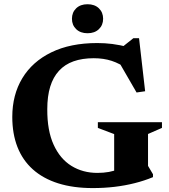

<svg xmlns="http://www.w3.org/2000/svg" viewBox="-20 -898 820 930"><path d="M697 -94.5 721 -54V-40Q679 -22.5 632.2 -10.8Q585.5 1 534.8 7Q484 13 429.5 13Q334.5 13 261.8 -10Q189 -33 139.2 -77.5Q89.5 -122 64.5 -186Q39.5 -250 39.5 -331.5Q39.5 -438.5 88 -519Q136.5 -599.5 228.8 -644.5Q321 -689.5 451 -689.5Q488.5 -689.5 523.8 -685Q559 -680.5 603.5 -669.5L560 -660.5L626 -713H653.5L683 -456L641.5 -450L541.5 -623L598 -563Q560 -590.5 521 -603.2Q482 -616 434 -616Q378.5 -616 336.2 -601Q294 -586 265.8 -555.2Q237.5 -524.5 223.2 -478.2Q209 -432 209 -369Q208.5 -265.5 239.8 -197Q271 -128.5 326 -94.5Q381 -60.5 452 -60.5Q481 -60.5 507.5 -65.2Q534 -70 557.2 -79.8Q580.5 -89.5 599 -104L533 -20.5V-248.5L454 -278.5V-306H764.5V-278.5L697 -249ZM404 -737Q369.5 -737 349 -756.8Q328.5 -776.5 328.5 -807Q328.5 -838 349 -857.8Q369.5 -877.5 404 -877.5Q438.5 -877.5 459 -857.8Q479.5 -838 479.5 -807Q479.5 -776.5 459 -756.8Q438.5 -737 404 -737Z"/></svg>

Font: Newsreader 16pt 16pt
Style: Bold
Weight: 700
Version: Version 1.003